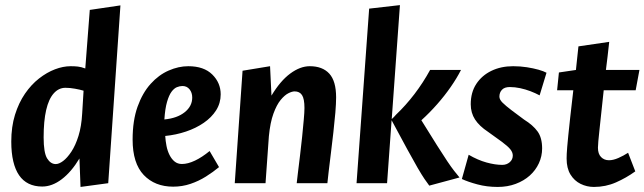

<svg xmlns="http://www.w3.org/2000/svg" viewBox="-20 -728 2561 763"><path d="M147.7 13.3Q117.3 13.3 94.2 2Q71.1 -9.3 55.9 -31.5Q40.6 -53.7 32.7 -87.2Q24.8 -120.7 24.8 -165.3Q24.8 -224.3 39.6 -271.9Q54.5 -319.6 79.2 -355.6Q104 -391.7 135 -416Q166.1 -440.3 198.5 -452.6Q230.9 -464.9 261 -464.9Q276.3 -464.9 289.3 -463.5Q302.2 -462.1 318.9 -455.9L336.8 -688.6L458.6 -706.6L410.1 0L300 14.9L295.7 -98.2Q263.5 -44.6 225.3 -15.7Q187.1 13.3 147.7 13.3ZM201.6 -76Q214.5 -76 230.8 -88.2Q247.1 -100.4 263.6 -125.2Q280.1 -150.1 291.9 -187.9Q303.7 -225.7 306.6 -277.4L312.1 -367.6Q297.6 -372 277.8 -375.5Q258.1 -379.1 240 -379.1Q213.1 -379.1 193.3 -356.7Q173.5 -334.4 163.4 -290.6Q153.4 -246.9 153.4 -182.1Q153.4 -121.2 167.2 -98.6Q181.1 -76 201.6 -76Z M668.1 13.8Q595.5 13.8 551.2 -32.6Q507 -79.1 507 -173.3Q507 -248.9 526.6 -303.9Q546.3 -358.9 578.5 -394.6Q610.7 -430.4 650.2 -447.6Q689.6 -464.9 728.2 -464.9Q790.2 -464.9 823.6 -431.9Q857 -398.9 857 -353.1Q857 -318.3 838.9 -289.7Q820.8 -261.2 789.6 -239.8Q758.5 -218.4 719 -205.2Q679.4 -191.9 636.6 -187.7Q637.8 -167.6 641.7 -147.9Q645.6 -128.1 653.8 -111.9Q662 -95.7 674 -86Q686 -76.3 703 -76.3Q726.6 -76.3 755 -89.8Q783.4 -103.4 813 -127.8L850.4 -63.9Q827 -44.4 798.5 -26.5Q770 -8.5 737.2 2.6Q704.3 13.8 668.1 13.8ZM633.2 -253.3Q684 -258.1 713.9 -282Q743.9 -305.9 743.9 -340.3Q743.9 -359.8 733.3 -373Q722.7 -386.2 705.2 -386.2Q694.5 -386.2 683 -381.6Q671.6 -376.9 661.5 -363.2Q651.4 -349.4 643.8 -323.2Q636.1 -296.9 633.2 -253.3Z M912.9 0 943.9 -446.9 1053.2 -464.9 1058.8 -348Q1093.8 -406.5 1133.4 -435.7Q1173 -464.9 1211 -464.9Q1261.6 -464.9 1288.7 -435.3Q1315.7 -405.7 1315.7 -341.1Q1315.7 -317.1 1312.7 -280.7Q1309.6 -244.2 1304.8 -202Q1300 -159.8 1295 -119.4Q1290 -78.9 1286.2 -47Q1282.4 -15 1281 0H1159.1Q1160.7 -14 1164.2 -43.7Q1167.7 -73.3 1172.3 -110Q1176.8 -146.6 1180.6 -183.7Q1184.3 -220.8 1187.1 -251.7Q1189.9 -282.5 1189.9 -298.9Q1189.9 -335.3 1180.2 -350.1Q1170.6 -364.8 1150.9 -364.8Q1140.6 -364.8 1125.9 -357.4Q1111.2 -350 1095.2 -330.7Q1079.3 -311.4 1066.6 -276.4Q1053.8 -241.4 1048.5 -186.7L1035.2 0Z M1685.9 9.7Q1677.7 -1.1 1666.9 -16.9Q1656.1 -32.8 1639.7 -60.9Q1623.4 -89.1 1598.5 -134.7Q1573.5 -180.3 1536.2 -250.2L1518.2 0H1396.9L1447 -693.7L1569.3 -707.7L1536.7 -254.8Q1541.2 -258.9 1545.4 -263Q1549.7 -267.1 1553.7 -272.2Q1592.6 -309.1 1627.2 -354.4Q1661.7 -399.7 1689.2 -450H1812Q1795.3 -417.1 1771 -382.2Q1746.8 -347.3 1717.3 -313.9Q1687.9 -280.4 1654.5 -250.1Q1692.3 -188.8 1717 -149.9Q1741.6 -111 1757.5 -87.3Q1773.4 -63.6 1784.7 -49.2Q1796 -34.9 1806.1 -22.7Z M1957.7 14.9Q1914.7 14.9 1877 4.7Q1839.3 -5.4 1815.5 -16.7L1842.5 -113Q1878.9 -91.8 1913.3 -82.3Q1947.7 -72.8 1976 -72.8Q1993.3 -72.8 2005.6 -83.3Q2017.8 -93.9 2017.8 -110Q2017.8 -122.5 2008 -134.7Q1998.2 -146.9 1974 -164.8L1919.3 -204.2Q1884.7 -227 1867.7 -253.3Q1850.7 -279.6 1850.7 -313.8Q1850.7 -360.7 1872.7 -394.4Q1894.8 -428.1 1932.8 -446.5Q1970.9 -464.9 2019.1 -464.9Q2047.8 -464.9 2073.8 -460.8Q2099.8 -456.7 2120.4 -450.9Q2141 -445 2151.8 -438.9L2124.4 -349Q2108.1 -357.8 2088.1 -365.5Q2068.1 -373.1 2047.1 -377.6Q2026.1 -382.1 2005.9 -382.1Q1984.8 -382.1 1974.7 -371.2Q1964.6 -360.4 1964.6 -344.1Q1964.6 -332.4 1977 -320.1Q1989.4 -307.7 2013.9 -289.1L2062.9 -252.6Q2098.3 -230.6 2116.3 -205.6Q2134.4 -180.6 2134.4 -138.2Q2134.4 -107.1 2121.5 -79.2Q2108.6 -51.3 2085.2 -30.3Q2061.8 -9.4 2029.4 2.7Q1996.9 14.9 1957.7 14.9Z M2340.1 14.9Q2312.1 14.9 2287.2 2.7Q2262.4 -9.5 2247 -34.5Q2231.7 -59.6 2231.7 -97.8Q2231.7 -106.6 2232.2 -117.1Q2232.8 -127.5 2234.1 -144.4Q2235.4 -161.2 2238.3 -189.2Q2241.3 -217.2 2245.9 -260.8Q2250.6 -304.4 2258.3 -369.2H2193.9L2201.1 -440L2268.7 -450Q2270.7 -472.1 2273.5 -495.4Q2276.2 -518.7 2278.7 -543.7L2401 -561.7Q2397.5 -532 2394.5 -503.8Q2391.4 -475.7 2387.9 -450H2521.1L2506.1 -369.2H2379.1Q2368.8 -271.3 2362.5 -214.1Q2356.2 -156.9 2356.2 -141.1Q2356.2 -116.3 2368.7 -103.8Q2381.1 -91.2 2400.1 -91.2Q2417 -91.2 2437.3 -100.1Q2457.7 -109 2476 -120.9L2504.6 -47Q2468.7 -21.1 2427.7 -3.1Q2386.8 14.9 2340.1 14.9Z"/></svg>

Font: Ancizar Sans Thin
Style: Italic
Weight: 100
Italic angle: -4°
Designer: Cesar Puertas, Viviana Monsalve, Julian Moncada, Julian Prieto, Jose Castro, Mariel Hernandez, Felipe Aragon, Sara Alarc
Version: Version 8.100